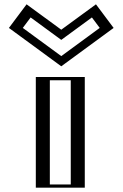

<svg xmlns="http://www.w3.org/2000/svg" viewBox="-20 -870 568 890"><path d="M111 -830 43 -739 264 -577 485 -739 417 -830 264 -718ZM171 -513H348V0H171ZM114.1 -809.1 264 -699.4 413.9 -809.1 463.9 -742.1 264 -595.6 64.1 -742.1ZM186 -498H333V-15H186ZM114.1 -809.1 64.1 -742.1 264 -595.6 463.9 -742.1 413.9 -809.1 264 -699.4ZM186 -498V-15H333V-498ZM111 -830 264 -718 417 -830 485 -739 264 -577 43 -739ZM171 -513V0H348V-513ZM122 -789.1 264 -685.1 406 -789.1 442.3 -740.6 264 -609.9 85.7 -740.6ZM211 -498H308V-15H211ZM103.2 -850 21.3 -740.5 264 -562.7 506.7 -740.5 424.8 -850 264 -732.3ZM146 -513V0H373V-513Z"/></svg>

Font: Hussar Outliner
Style: Regular
Weight: 700
Foundry: Cannot Into Space Fonts
Version: Version 0.92